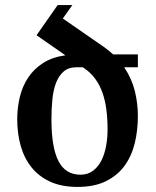

<svg xmlns="http://www.w3.org/2000/svg" viewBox="-20 -736 624 767"><path d="M394.5 -548.8Q415 -534.2 432.1 -518.6H530.8V-467.3H476.1Q506.8 -421.4 518.8 -371.8Q530.8 -322.3 530.8 -272.9Q530.8 -216.3 518.6 -165Q506.3 -113.8 478.3 -74.7Q450.2 -35.6 403.8 -12.5Q357.4 10.7 289.6 10.7Q225.6 10.7 179.9 -10.5Q134.3 -31.7 105.2 -68.4Q76.2 -105 62.5 -154.1Q48.8 -203.1 48.8 -259.3Q48.8 -305.7 59.3 -348.9Q69.8 -392.1 92.8 -426.5Q115.7 -460.9 152.3 -484.4Q189 -507.8 241.2 -515.1L126 -595.2L210.4 -715.8H269L231 -662.1ZM310.5 -467.3H285.6Q253.9 -467.3 234.4 -450.4Q214.8 -433.6 203.9 -405Q192.9 -376.5 189.2 -338.6Q185.5 -300.8 185.5 -259.3Q185.5 -147 213.6 -92.5Q241.7 -38.1 301.3 -38.1Q331.1 -38.1 351.8 -54Q372.6 -69.8 385.3 -95.2Q397.9 -120.6 403.8 -152.8Q409.7 -185.1 409.7 -218.3Q409.7 -260.7 405 -297.4Q400.4 -334 389.6 -364.7Q378.9 -395.5 361.3 -419.9Q343.8 -444.3 317.9 -462.4Z"/></svg>

Font: Arian AMU Serif
Style: Bold
Weight: 700
Designer: Ruben Hakobyan (Tarumian)
Foundry: Ruben Hakobyan (Tarumian)
Version: Version 1.002